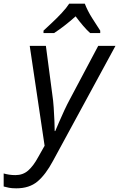

<svg xmlns="http://www.w3.org/2000/svg" viewBox="-114 -786 649 1046"><path d="M-25 240Q-49 240 -64.5 237Q-80 234 -94 230V159Q-80 163 -64 165.5Q-48 168 -30 168Q11 168 39.5 143Q68 118 94 70L129 8L48 -536H136L171 -271Q176 -239 178.5 -200.5Q181 -162 182.5 -127.5Q184 -93 184 -72H187Q194 -88 207.5 -120Q221 -152 237 -186Q253 -220 265 -242L421 -536H515L175 90Q135 165 90.5 202.5Q46 240 -25 240ZM123 -606V-619Q140 -635 168 -661Q196 -687 222.5 -715.5Q249 -744 263 -766H348Q363 -727 388 -687.5Q413 -648 432 -619V-606H377Q359 -622 338.5 -646Q318 -670 298 -697Q268 -670 237.5 -646.5Q207 -623 181 -606Z"/></svg>

Font: Manna Sans
Style: Italic
Weight: 400
Italic angle: -12°
Designer: Monotype Design Team
Foundry: Monotype Imaging Inc.
Version: Version 2.001.1; ttfautohint (v1.8.2)